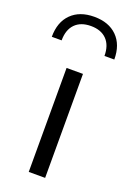

<svg xmlns="http://www.w3.org/2000/svg" viewBox="-177 -822 600 877"><g transform="rotate(20 123.0 -384.0)"><path d="M-28.9 -616H18.9Q18.9 -667.5 46.2 -695.5Q73.6 -723.5 123 -723.5Q172.4 -723.5 199.8 -695.5Q227.1 -667.5 227.1 -616H274.9Q274.9 -687.8 234.3 -728.1Q193.8 -768.4 123 -768.4Q52.2 -768.4 11.7 -728.1Q-28.9 -687.8 -28.9 -616ZM83.2 -505.4V0H162.9V-505.4Z"/></g></svg>

Font: Estedad-FD VF
Style: Regular
Weight: 100
Designer: Amin Abedi
Version: Version 7.3